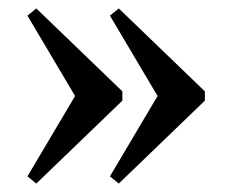

<svg xmlns="http://www.w3.org/2000/svg" viewBox="-20 -449 546 455"><path d="M182.5 -180 45 -412 66 -429 270 -232.5V-210.5L66 -14L45 -31L182.5 -263ZM378 -180 240.5 -412 261.5 -429 465.5 -232.5V-210.5L261.5 -14L240.5 -31L378 -263Z"/></svg>

Font: Newsreader 24pt Medium
Style: Regular
Weight: 500
Designer: Hugues Gentile
Foundry: Production Type
Version: Version 1.003